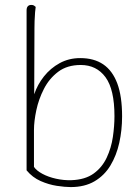

<svg xmlns="http://www.w3.org/2000/svg" viewBox="-20 -748 569 780"><path d="M267 12Q244 12 211 7Q178 2 145 -12.5Q112 -27 88 -56V-706Q88 -717 93 -722.5Q98 -728 107 -728Q114 -728 118 -725.5Q122 -723 125 -720Q124 -715 122.5 -698Q121 -681 120.5 -663Q120 -645 120 -635L119 -365Q132 -404 158.5 -437.5Q185 -471 222.5 -491.5Q260 -512 306 -512Q362 -512 399.5 -486.5Q437 -461 456.5 -409Q476 -357 476 -275Q476 -219 464.5 -167.5Q453 -116 428.5 -75.5Q404 -35 364 -11.5Q324 12 267 12ZM270 -16Q326 -18 360.5 -43Q395 -68 413.5 -107.5Q432 -147 438.5 -191.5Q445 -236 445 -276Q445 -385 408.5 -434.5Q372 -484 308 -484Q253 -484 216.5 -456.5Q180 -429 158.5 -387Q137 -345 127.5 -300Q118 -255 118 -220V-70Q128 -55 152 -42Q176 -29 207.5 -22Q239 -15 270 -16Z"/></svg>

Font: Arima Thin
Style: Regular
Weight: 100
Designer: Joana Correia and Natanael Gama
Foundry: NDISCOVER
Version: Version 1.101;gftools[0.9.23]